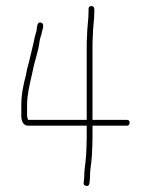

<svg xmlns="http://www.w3.org/2000/svg" viewBox="-20 -583 496 631"><path d="M266 -463C265 -452 265 -440 265 -425V-189H72C72 -192 69 -198 69 -202V-237C69 -272 77 -302 83 -330L88 -352C94 -385 106 -412 110 -447C111 -458 117 -469 118 -479C121 -489 127 -506 114 -509C101 -512 102 -493 100 -482C98 -473 93 -460 92 -450C84 -418 78 -387 69 -356L65 -335C57 -306 50 -273 50 -237V-202C50 -186 56 -170 72 -170H265V-133C265 -112 264 -92 263 -73L261 -51C260 -44 257 -20 257 -10C257 -5 257 1 256 7L255 18C254 24 258 27 264 28C270 29 273 26 274 19L275 9C276 2 276 -5 276 -11C276 -21 279 -41 280 -50L282 -72C283 -92 284 -111 284 -133V-170H397C403 -170 406 -174 406 -180C406 -186 403 -189 397 -189H284V-425C284 -440 284 -452 285 -463C285 -490 290 -518 290 -545V-553C290 -560 286 -563 280 -563C274 -563 271 -560 271 -553V-545C271 -517 266 -491 266 -463Z"/></svg>

Font: Electronic
Style: ExThn
Weight: 100
Version: Version 1.011